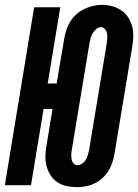

<svg xmlns="http://www.w3.org/2000/svg" viewBox="-38 -765 571 793"><path d="M280 8Q258 8 237 3.5Q216 -1 199 -12.5Q182 -24 171 -41Q160 -58 154.5 -78Q149 -98 149.5 -120Q150 -142 154 -164L179 -315H142L90 0H-18L103 -735H211L159 -420H196L227 -604Q230 -623 236 -641Q242 -659 252 -675.5Q262 -692 277 -705.5Q292 -719 309.5 -727.5Q327 -736 345.5 -740.5Q364 -745 383 -745Q405 -745 425 -739.5Q445 -734 462.5 -722.5Q480 -711 491 -694Q502 -677 507.5 -657Q513 -637 512.5 -615Q512 -593 508 -571L435 -131Q432 -112 426 -94Q420 -76 410 -59.5Q400 -43 385 -29.5Q370 -16 352.5 -7.5Q335 1 316.5 4.5Q298 8 280 8ZM282 -83Q292 -83 301.5 -89.5Q311 -96 316.5 -105.5Q322 -115 325 -125Q328 -135 330 -146L403 -586Q404 -596 405 -606.5Q406 -617 404 -627Q402 -637 395.5 -645Q389 -653 379 -653Q369 -653 360 -645.5Q351 -638 345.5 -629Q340 -620 337 -610Q334 -600 332 -589L259 -149Q257 -139 256.5 -128.5Q256 -118 257.5 -108Q259 -98 265.5 -90.5Q272 -83 282 -83Z"/></svg>

Font: Iosevka Curly XBdObl
Style: Regular
Weight: 800
Italic angle: -9°
Monospace: yes
Designer: Belleve Invis
Foundry: Belleve Invis
Version: Version 11.1.0; ttfautohint (v1.8.3)